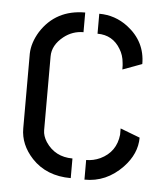

<svg xmlns="http://www.w3.org/2000/svg" viewBox="-44 -558 516 599"><g transform="rotate(5 214.5 -259.0)"><path d="M38.1 -141.6Q38.1 -90.8 77.1 -48.8Q123 0 199.2 0V-61.5Q144.5 -61.5 115.2 -105.5Q103.5 -124 103.5 -141.6V-373Q103.5 -408.2 137.7 -435.5Q165 -457 199.2 -457V-518.6Q107.4 -518.6 60.5 -445.3Q39.1 -410.2 38.1 -376ZM243.2 -456.1Q291 -456.1 315.4 -415Q327.1 -396.5 329.1 -372.1Q330.1 -367.2 330.1 -351.6L390.6 -374Q390.6 -444.3 333 -488.3Q293 -518.6 243.2 -518.6ZM242.2 1Q310.5 2 361.3 -50.8Q402.3 -93.8 402.3 -144.5L340.8 -168V-148.4Q335 -93.8 286.1 -70.3Q264.6 -60.5 242.2 -60.5Z"/></g></svg>

Font: Post No Bills Colombo Medium
Style: Regular
Weight: 500
Designer: Kosala Senevirathne, Siva Puranthara, Lasantha Premarathna, Tharique Azeez
Foundry: Mooniak
Version: Version 1.220 ; ttfautohint (v1.6)